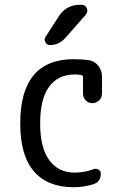

<svg xmlns="http://www.w3.org/2000/svg" viewBox="-20 -780 540 810"><path d="M290 9.8Q181.6 9.8 123.5 -56.6Q65.4 -123 65.4 -259.8Q65.4 -529.3 290 -530.3Q326.2 -530.3 353.5 -526.4Q377.9 -523.4 394 -503.4Q410.2 -483.4 410.2 -458V-384.8Q410.2 -368.2 397.9 -356.4Q385.7 -344.7 369.6 -344.7Q353.5 -344.7 341.8 -356.4Q330.1 -368.2 330.1 -384.8V-455.1Q330.1 -461.9 322.3 -463.9Q306.6 -465.8 294.9 -465.8Q225.6 -465.8 187.5 -414.6Q149.4 -363.3 149.4 -259.8Q149.4 -156.2 188 -104Q226.6 -51.8 294.9 -51.8Q336.9 -51.8 375 -66.4Q385.7 -70.3 395.5 -64.5Q405.3 -58.6 405.3 -47.9Q405.3 -12.7 374 -2.9Q334 9.8 290 9.8ZM317.4 -759.8H323.2Q339.8 -759.8 346.2 -745.6Q352.5 -731.4 341.8 -717.8L255.9 -620.1Q228.5 -589.8 190.4 -589.8Q177.7 -589.8 171.4 -602.1Q165 -614.3 171.9 -624L228.5 -711.9Q259.8 -759.8 317.4 -759.8Z"/></svg>

Font: Rounded Mgen+ 1mn regular
Style: Regular
Weight: 400
Designer: [Source Han Sans]
Ryoko NISHIZUKA  (kana & ideographs); Paul D. Hunt (Latin, Greek & Cyrillic); Wenlong ZHANG  (bopomofo
Version: Version 1.059.20150602